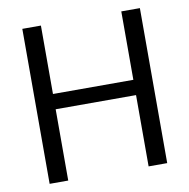

<svg xmlns="http://www.w3.org/2000/svg" viewBox="-79 -777 842 854"><g transform="rotate(-10 342.0 -350.0)"><path d="M524 0V-700H608V0ZM77 0V-700H161V0ZM145 -322V-391H545V-322Z"/></g></svg>

Font: DM Sans 10pt
Style: Regular
Weight: 400
Version: Version 4.004;gftools[0.9.30]